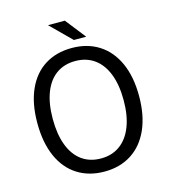

<svg xmlns="http://www.w3.org/2000/svg" viewBox="-121 -914 900 1021"><g transform="rotate(-15 329.5 -403.0)"><path d="M328.6 -668Q413.6 -668 476.8 -627.9Q540 -587.9 574.5 -511.7Q608.9 -435.5 608.9 -329.1Q608.9 -222.2 574.5 -145.3Q540 -68.4 476.8 -28.1Q413.6 12.2 328.6 12.2Q243.2 12.2 179.9 -28.1Q116.7 -68.4 82.8 -145Q48.8 -221.7 48.8 -329.1Q48.8 -436 82.8 -512.2Q116.7 -588.4 179.7 -628.2Q242.7 -668 328.6 -668ZM328.6 -596.2Q267.1 -596.2 223.4 -564.7Q179.7 -533.2 156.7 -473.1Q133.8 -413.1 133.8 -329.1Q133.8 -244.6 156.7 -184.1Q179.7 -123.5 223.4 -91.8Q267.1 -60.1 328.6 -60.1Q389.2 -60.1 433.1 -92Q477.1 -124 500.5 -184.3Q523.9 -244.6 523.9 -329.1Q523.9 -413.1 500.5 -473.1Q477.1 -533.2 433.1 -564.7Q389.2 -596.2 328.6 -596.2ZM331.1 -817.9 418.9 -706.1H351.1L238.3 -817.9Z"/></g></svg>

Font: Varta
Style: Regular
Weight: 400
Designer: Joana Correia, Viktoriya Grabowska, Eben Sorkin
Foundry: Sorkin Type
Version: Version 1.003; ttfautohint (v1.3) -l 8 -r 24 -G 200 -x 12 -H